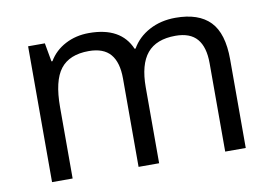

<svg xmlns="http://www.w3.org/2000/svg" viewBox="-63 -645 1057 745"><g transform="rotate(-10 465.0 -272.5)"><path d="M768.1 0V-348.1Q768.1 -412.1 740.7 -444.1Q713.4 -476.1 655.8 -476.1Q580.1 -476.1 543.9 -432.6Q507.8 -389.2 507.8 -298.8V0H426.8V-348.1Q426.8 -412.1 399.4 -444.1Q372.1 -476.1 314 -476.1Q237.8 -476.1 202.4 -430.4Q167 -384.8 167 -280.8V0H85.9V-535.2H151.9L165 -461.9H168.9Q191.9 -501 233.6 -522.9Q275.4 -544.9 327.1 -544.9Q452.6 -544.9 491.2 -454.1H495.1Q519 -496.1 564.5 -520.5Q609.9 -544.9 668 -544.9Q758.8 -544.9 804 -498.3Q849.1 -451.7 849.1 -349.1V0Z"/></g></svg>

Font: f1_56222 
Style: Regular
Weight: 400
Foundry: Ascender Corporation
Version: Version 1.10